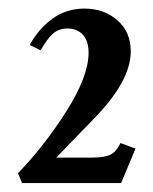

<svg xmlns="http://www.w3.org/2000/svg" viewBox="-20 -671 350 438"><path d="M30.3 -253.4 21 -275.9Q82 -338.9 132.1 -418.2Q182.1 -497.6 182.1 -550.8Q182.1 -577.1 169.2 -591.6Q156.2 -606 133.8 -606Q114.3 -606 100.8 -594.2Q87.4 -582.5 72.8 -556.2L47.9 -568.4Q68.4 -606 100.1 -628.7Q131.8 -651.4 172.4 -651.4Q217.3 -651.4 247.8 -624.8Q278.3 -598.1 278.3 -553.7Q278.3 -485.8 193.4 -399.4L108.4 -311.5H189.5Q219.2 -311.5 232.4 -318.4Q245.6 -325.2 254.9 -344.7L289.1 -332L256.3 -253.4Z"/></svg>

Font: Elstob 10pt
Style: Bold
Weight: 700
Designer: Peter S. Baker
Version: Version 1.015